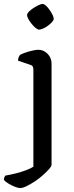

<svg xmlns="http://www.w3.org/2000/svg" viewBox="-64 -752 374 972"><path d="M38 200Q28 200 11.5 193.5Q-5 187 -21 177.5Q-37 168 -44 159Q-44 150 -41.5 144.5Q-39 139 -37 137Q-8 132 19 125Q46 118 68.5 109.5Q91 101 105 92V-400Q105 -408 102 -414.5Q99 -421 89 -424L27 -445Q28 -457 31.5 -464.5Q35 -472 37 -474Q48 -480 65.5 -486Q83 -492 101 -496Q119 -500 130 -500Q157 -500 177 -479.5Q197 -459 197 -430V82Q197 90 184.5 104Q172 118 153 135Q134 152 112 166.5Q90 181 70.5 190.5Q51 200 38 200ZM133 -602Q127 -602 116.5 -610.5Q106 -619 96 -631.5Q86 -644 79.5 -656Q73 -668 73 -675Q73 -683 82 -692.5Q91 -702 104 -710.5Q117 -719 130.5 -725.5Q144 -732 151 -732Q159 -732 168.5 -723.5Q178 -715 187 -702Q196 -689 202 -677Q208 -665 208 -656Q208 -650 199.5 -640.5Q191 -631 179 -622Q167 -613 154.5 -607.5Q142 -602 133 -602Z"/></svg>

Font: Texturina Medium 12pt
Style: Regular
Weight: 400
Version: Version 1.002